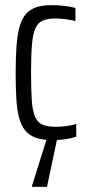

<svg xmlns="http://www.w3.org/2000/svg" viewBox="-20 -538 345 748"><path d="M185 8Q146 8 119.5 -1.5Q93 -11 77.5 -30.5Q62 -50 54 -81Q46 -112 43.5 -155Q41 -198 41 -254Q41 -316 44.5 -361Q48 -406 57 -436.5Q66 -467 82.5 -485Q99 -503 123.5 -510.5Q148 -518 183 -518Q206 -518 231.5 -515Q257 -512 274 -507V-456Q258 -460 236.5 -463Q215 -466 195 -466Q165 -466 146 -457.5Q127 -449 117.5 -427Q108 -405 104.5 -363.5Q101 -322 101 -256Q101 -188 104 -145.5Q107 -103 117.5 -81Q128 -59 147.5 -51.5Q167 -44 197 -44Q218 -44 240 -47Q262 -50 277 -55V-5Q258 1 233.5 4.5Q209 8 185 8ZM105 190V185L167 -13H205V-8L163 190Z"/></svg>

Font: Saira ExtraCondensed
Style: Regular
Weight: 400
Width: 2
Designer: Hector Gatti with collaboration of the Omnibus-Type team
Foundry: Omnibus-Type
Version: Version 1.101